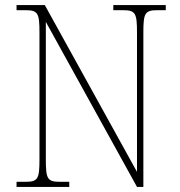

<svg xmlns="http://www.w3.org/2000/svg" viewBox="-20 -734 708 754"><path d="M45 0H252V-20H216C166 -20 160 -31 160 -108V-648L518 0H543V-606C543 -683 549 -694 599 -694H631V-714H425V-694H462C512 -694 518 -683 518 -606V-59L156 -714H45V-694H79C129 -694 135 -683 135 -606V-108C135 -31 129 -20 79 -20H45Z"/></svg>

Font: Noto Serif Armenian SemiCondensed Thin
Style: Regular
Weight: 100
Width: 4
Designer: Monotype Design Team
Foundry: Monotype Imaging Inc.
Version: Version 2.008